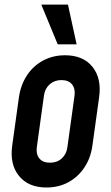

<svg xmlns="http://www.w3.org/2000/svg" viewBox="-20 -800 482 832"><path d="M181.5 12.5Q103 12.5 62.2 -37.8Q21.5 -88 33 -169.5L62 -378.5Q70 -433 97.2 -474Q124.5 -515 167 -537.8Q209.5 -560.5 262 -560.5Q340.5 -560.5 380.8 -510.2Q421 -460 409.5 -378.5L380.5 -169.5Q373 -115 345.5 -74Q318 -33 276 -10.2Q234 12.5 181.5 12.5ZM196.5 -95Q227.5 -95 247.8 -113.5Q268 -132 272 -162L303 -386Q307 -416 292 -434.5Q277 -453 246 -453Q216 -453 195.2 -434.5Q174.5 -416 170.5 -386L139.5 -162Q135.5 -132 150.5 -113.5Q165.5 -95 196.5 -95ZM230 -608 159 -780H274.5L312 -608Z"/></svg>

Font: Mohave Light SemiBold
Style: Italic
Weight: 600
Italic angle: -8°
Version: Version 2.003